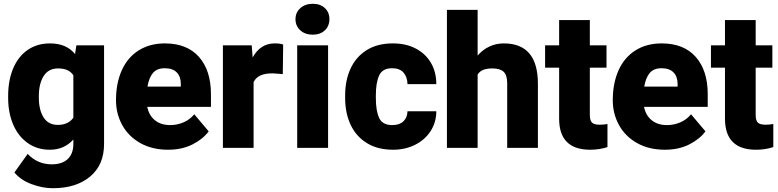

<svg xmlns="http://www.w3.org/2000/svg" viewBox="-20 -780 4107 1013"><path d="M244 -551Q330 -551 376 -495L383 -541H529V-20Q529 90 455.5 151.5Q382 213 259 213Q204 213 146.5 191.5Q89 170 56 130L126 32Q178 87 253 87Q308 87 337.5 59Q367 31 367 -21V-44Q319 10 243 10Q176 10 126 -25.5Q76 -61 49.5 -123Q23 -185 23 -264V-274Q23 -356 49.5 -419Q76 -482 126 -516.5Q176 -551 244 -551ZM285 -121Q340 -121 367 -159V-383Q354 -402 334 -410.5Q314 -419 286 -419Q236 -419 210.5 -379Q185 -339 185 -274V-264Q185 -200 210 -160.5Q235 -121 285 -121Z M592 -251Q592 -341 622.5 -409Q653 -477 711.5 -514Q770 -551 850 -551Q967 -551 1030 -479.5Q1093 -408 1093 -283V-216H757Q766 -171 797.5 -145.5Q829 -120 878 -120Q915 -120 948.5 -134.5Q982 -149 1005 -177L1081 -87Q1052 -47 996.5 -18.5Q941 10 867 10Q783 10 720.5 -25Q658 -60 625 -120Q592 -180 592 -251ZM758 -323H934V-337Q934 -376 912.5 -398Q891 -420 849 -420Q808 -420 787 -395Q766 -370 758 -323Z M1156 -541H1308L1313 -477Q1354 -551 1429 -551Q1459 -551 1474 -545L1472 -389L1447 -391Q1433 -392 1418 -393Q1379 -393 1354.5 -382Q1330 -371 1318 -347V0H1156Z M1630 -760Q1670 -760 1694 -737.5Q1718 -715 1718 -679Q1718 -643 1694 -620Q1670 -597 1630 -597Q1590 -597 1564.5 -620Q1539 -643 1539 -679Q1539 -714 1564.5 -737Q1590 -760 1630 -760ZM1548 -541H1711V0H1548Z M2130 -193H2282Q2282 -135 2252 -88.5Q2222 -42 2170 -16Q2118 10 2054 10Q1972 10 1915 -25.5Q1858 -61 1829.5 -122.5Q1801 -184 1801 -263V-277Q1801 -356 1829.5 -418Q1858 -480 1914.5 -515.5Q1971 -551 2053 -551Q2121 -551 2172.5 -524.5Q2224 -498 2253 -449.5Q2282 -401 2282 -336H2130Q2129 -374 2109 -397Q2089 -420 2049 -420Q1998 -420 1980.5 -382Q1963 -344 1963 -277V-263Q1963 -195 1980.5 -157.5Q1998 -120 2050 -120Q2087 -120 2108 -139.5Q2129 -159 2130 -193Z M2338 -728H2500V-487Q2527 -518 2562 -534.5Q2597 -551 2638 -551Q2818 -551 2818 -338V0H2656V-340Q2656 -384 2637 -401.5Q2618 -419 2578 -419Q2549 -419 2530 -411.5Q2511 -404 2500 -387V0H2338Z M3145 -122Q3167 -122 3185 -126V-4Q3143 10 3094 10Q2930 10 2930 -154V-423H2856V-541H2930V-674H3092V-541H3180V-423H3092V-174Q3092 -144 3103.5 -133Q3115 -122 3145 -122Z M3213 -251Q3213 -341 3243.5 -409Q3274 -477 3332.5 -514Q3391 -551 3471 -551Q3588 -551 3651 -479.5Q3714 -408 3714 -283V-216H3378Q3387 -171 3418.5 -145.5Q3450 -120 3499 -120Q3536 -120 3569.5 -134.5Q3603 -149 3626 -177L3702 -87Q3673 -47 3617.5 -18.5Q3562 10 3488 10Q3404 10 3341.5 -25Q3279 -60 3246 -120Q3213 -180 3213 -251ZM3379 -323H3555V-337Q3555 -376 3533.5 -398Q3512 -420 3470 -420Q3429 -420 3408 -395Q3387 -370 3379 -323Z M4020 -122Q4042 -122 4060 -126V-4Q4018 10 3969 10Q3805 10 3805 -154V-423H3731V-541H3805V-674H3967V-541H4055V-423H3967V-174Q3967 -144 3978.5 -133Q3990 -122 4020 -122Z"/></svg>

Font: Freesentation 9 Black
Style: Regular
Weight: 900
Designer: glyphs from Roboto by Christian Robertson / Hangul glyphs from Noto Sans CJK(Source Han Sans) by Jang Soo-young and Kang
Foundry: PT&
Version: Version 2.001